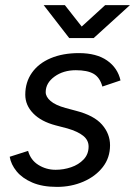

<svg xmlns="http://www.w3.org/2000/svg" viewBox="-20 -720 529 752"><path d="M203 12Q146 12 106.5 -5Q67 -22 45 -49Q23 -76 18 -106L90 -129Q100 -93 130.5 -74Q161 -55 198 -55Q229 -55 258.5 -65Q288 -75 307.5 -95.5Q327 -116 327 -146Q327 -171 306 -188Q285 -205 244 -217L198 -229Q141 -244 110 -276Q79 -308 79 -349Q79 -398 105 -435Q131 -472 178.5 -492Q226 -512 289 -512Q358 -512 399.5 -483Q441 -454 452 -405L381 -381Q371 -417 346.5 -431Q322 -445 277 -445Q228 -445 193.5 -420Q159 -395 159 -359Q159 -341 178 -324.5Q197 -308 237 -297L278 -286Q348 -268 379.5 -232Q411 -196 411 -151Q411 -102 382.5 -65.5Q354 -29 306.5 -8.5Q259 12 203 12ZM251 -571 151 -700H234L300 -616L392 -700H489L347 -571Z"/></svg>

Font: Figtree
Style: Italic
Weight: 400
Italic angle: -9.5°
Foundry: Erik Kennedy
Version: Version 2.001; ttfautohint (v1.8.4.7-5d5b);gftools[0.9.27]